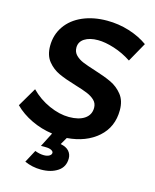

<svg xmlns="http://www.w3.org/2000/svg" viewBox="-144 -801 898 1115"><g transform="rotate(15 305.0 -243.5)"><path d="M364 -414Q428 -394 468 -375Q508 -356 536.5 -320.5Q565 -285 565 -228Q565 -126 494 -63.5Q423 -1 309 8L284 51Q319 58 335 76.5Q351 95 351 120Q351 171 311 197.5Q271 224 211 224Q159 224 112 203L152 128Q181 139 206 139Q226 139 238.5 131.5Q251 124 251 113Q251 104 238.5 97.5Q226 91 205 91H176L220 5Q154 -4 94 -32.5Q34 -61 -9 -104L58 -218Q106 -169 169 -141Q232 -113 289 -113Q349 -113 383 -136.5Q417 -160 417 -202Q417 -229 399 -246.5Q381 -264 353.5 -275.5Q326 -287 279 -301Q215 -320 174.5 -338.5Q134 -357 105.5 -392Q77 -427 77 -484Q77 -551 113 -603Q149 -655 213.5 -683Q278 -711 360 -711Q429 -711 493 -691Q557 -671 606 -636L541 -520Q491 -553 436 -570.5Q381 -588 338 -588Q288 -588 257.5 -568.5Q227 -549 227 -514Q227 -487 245 -469Q263 -451 289.5 -440Q316 -429 364 -414Z"/></g></svg>

Font: Gontserrat Medium
Style: Italic
Weight: 500
Italic angle: -11.3°
Designer: Julieta Ulanovsky
Foundry: Julieta Ulanovsky
Version: Version 6.001